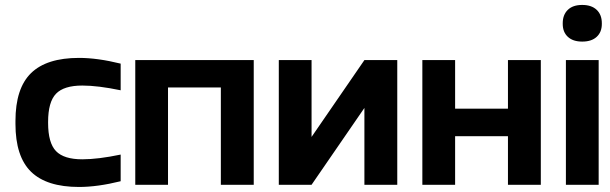

<svg xmlns="http://www.w3.org/2000/svg" viewBox="-20 -741 2448 770"><path d="M42 -255.9Q42 -386.7 104.5 -447.8Q167 -508.8 296.9 -508.8Q371.1 -508.8 463.9 -485.8V-378.9Q373 -397.9 310.1 -397.9Q236.3 -397.9 204.6 -365Q172.9 -332 172.9 -252V-248Q172.9 -168 204.6 -135Q236.3 -102.1 310.1 -102.1Q373 -102.1 463.9 -121.1V-14.2Q371.1 8.8 296.9 8.8Q167 8.8 104.5 -52.2Q42 -113.3 42 -244.1Z M522.5 0V-500H997.6V0H865.7V-390.1H653.8V0Z M1098.1 0V-500H1229.5V-191.9L1441.4 -500H1573.2V0H1441.4V-308.1L1229.5 0Z M1673.8 0V-500H1805.2V-305.2H2017.1V-500H2148.9V0H2017.1V-194.8H1805.2V0Z M2249.5 -500H2380.9V0H2249.5ZM2236.8 -645V-647.9Q2236.8 -681.6 2257.1 -701.4Q2277.3 -721.2 2314.9 -721.2Q2352.1 -721.2 2372.8 -701.7Q2393.6 -682.1 2393.6 -647.9V-645Q2393.6 -612.3 2373 -593.3Q2352.5 -574.2 2314.9 -574.2Q2277.8 -574.2 2257.3 -593.3Q2236.8 -612.3 2236.8 -645Z"/></svg>

Font: LT Wave Text Bold
Style: Regular
Weight: 700
Designer: Daniel Lyons
Version: Version 2.5 (Glyphs App)